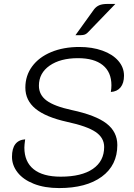

<svg xmlns="http://www.w3.org/2000/svg" viewBox="-20 -948 680 977"><path d="M41 -150Q41 -234 108 -239Q104 -209 104 -197Q104 -125 151 -87Q198 -49 289 -49Q395 -49 452.5 -88.5Q510 -128 510 -200Q510 -247 466.5 -276.5Q423 -306 321 -328Q213 -352 161 -394.5Q109 -437 109 -502Q109 -563 143.5 -610Q178 -657 240.5 -683Q303 -709 384 -709Q449 -709 501 -690.5Q553 -672 582 -638.5Q611 -605 611 -563Q611 -525 593.5 -503.5Q576 -482 544 -480Q547 -498 547 -514Q547 -581 503 -616.5Q459 -652 377 -652Q287 -652 232.5 -614Q178 -576 178 -512Q178 -465 217.5 -436Q257 -407 345 -388Q467 -362 522 -319.5Q577 -277 577 -210Q577 -107 498 -49Q419 9 281 9Q207 9 152.5 -12.5Q98 -34 69.5 -70.5Q41 -107 41 -150ZM459 -901Q469 -914 484.5 -921Q500 -928 528 -928H567L429 -785Q419 -774 407.5 -771Q396 -768 364 -769Z"/></svg>

Font: K2D ExtraLight
Style: Italic
Weight: 275
Italic angle: -10°
Designer: Katatrad Aksorn Co.,Ltd.
Foundry: Cadson Demak Co.,Ltd.
Version: Version 1.000; ttfautohint (v1.6)